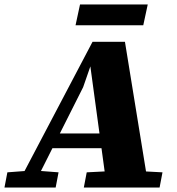

<svg xmlns="http://www.w3.org/2000/svg" viewBox="-54 -839 792 859"><path d="M-34 0 -21 -68 72 -75H116L208 -68L195 0ZM17 0 360 -652H505L611 0H424L350 -544H351L318 -449L92 0ZM170 -176 183 -242H459L465 -176ZM321 0 334 -68 473 -75H541L673 -68L660 0ZM284 -726 304 -819H607L587 -726Z"/></svg>

Font: Source Serif 4 Black
Style: Italic
Weight: 900
Italic angle: -12°
Designer: Frank Grießhammer
Foundry: Adobe Systems Incorporated
Version: Version 4.004;hotconv 1.0.116;makeotfexe 2.5.65601